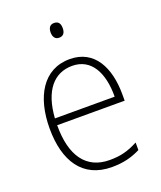

<svg xmlns="http://www.w3.org/2000/svg" viewBox="-137 -812 760 909"><g transform="rotate(-20 243.5 -357.5)"><path d="M244 -725C222 -725 214 -709 214 -688C214 -667 223 -651 244 -651C266 -651 275 -666 275 -688C275 -709 268 -725 244 -725ZM255 -539C121 -539 54 -421 54 -262C54 -99 122 10 270 10C327 10 370 -1 414 -23V-61C362 -34 325 -25 271 -25C154 -25 92 -110 93 -265H433V-297C433 -431 380 -539 255 -539ZM255 -505C352 -505 396 -418 395 -299H94C103 -435 163 -505 255 -505Z"/></g></svg>

Font: Noto Sans Lao SemiCondensed ExtraLight
Style: Regular
Weight: 200
Width: 4
Designer: Monotype Design Team
Foundry: Monotype Imaging Inc.
Version: Version 2.003